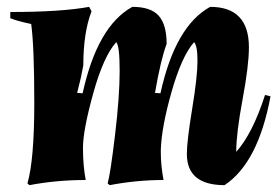

<svg xmlns="http://www.w3.org/2000/svg" viewBox="-20 -525 814 560"><path d="M706 -387Q706 -334 687.5 -235Q669 -136 669 -82Q717 -136 753 -248L769 -244Q733 -50 635 15Q525 15 525 -76Q525 -113 540.5 -207.5Q556 -302 556 -347Q556 -392 546 -402Q510 -361 480.5 -257.5Q451 -154 449 -87V-81Q449 -42 457 0Q379 0 300 15L294 10Q302 -18 315.5 -131Q329 -244 329 -318Q329 -392 319 -402Q282 -361 252 -253Q222 -145 222 -93.5Q222 -42 230 0Q145 0 66 15L60 10Q80 -59 80 -224Q80 -389 71 -455Q28 -464 10 -472V-490Q159 -490 240 -505L247 -492Q223 -430 223 -334Q217 -300 205 -254L221 -253Q264 -449 366 -505Q420 -505 443 -479Q466 -453 466 -397Q449 -352 432 -254L448 -253Q491 -449 593 -505Q706 -505 706 -387Z"/></svg>

Font: Almendra
Style: Bold Italic
Weight: 700
Italic angle: -12°
Designer: Ana Sanfelippo
Foundry: Ana Sanfelippo
Version: Version 1.004